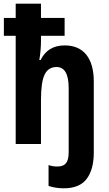

<svg xmlns="http://www.w3.org/2000/svg" viewBox="-20 -780 589 1040"><path d="M325 240Q304 240 281.5 236.5Q259 233 243 227V114Q264 122 291 122Q323 122 337.5 104Q352 86 352 45V-303Q352 -417 286 -417Q242 -417 222 -376.5Q202 -336 202 -239V0H65V-586H1V-683H65V-760H202V-683H330V-586H202V-557Q202 -533 199.5 -505.5Q197 -478 193 -455H200Q239 -534 330 -534Q407 -534 447.5 -483.5Q488 -433 488 -338V46Q488 138 449.5 189Q411 240 325 240Z"/></svg>

Font: Noto Sans Condensed
Style: Bold
Weight: 700
Width: 3
Designer: Monotype Design Team
Foundry: Monotype Imaging Inc.
Version: Version 2.013; ttfautohint (v1.8.4.7-5d5b)